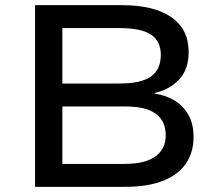

<svg xmlns="http://www.w3.org/2000/svg" viewBox="-20 -725 855 745"><path d="M116 0V-705H453Q577 -705 644.5 -658.5Q712 -612 712 -523Q712 -456 675 -416.5Q638 -377 579 -364V-362Q621 -356 655.5 -336Q690 -316 710.5 -280.5Q731 -245 731 -194Q731 -132 700 -88.5Q669 -45 610 -22.5Q551 0 465 0ZM222 -89H462Q486 -89 509.5 -92Q533 -95 553.5 -102.5Q574 -110 589.5 -123Q605 -136 614 -155Q623 -174 623 -199Q623 -228 614 -247.5Q605 -267 589 -280Q573 -293 552.5 -300Q532 -307 509 -309.5Q486 -312 463 -312H222ZM222 -401H445Q527 -401 565.5 -428Q604 -455 604 -512Q604 -565 566 -590.5Q528 -616 444 -616H222Z"/></svg>

Font: Nunito Sans 7pt SemiExpanded Medium
Style: Regular
Weight: 500
Width: 6
Designer: Vernon Adams
Foundry: Vernon Adams
Version: Version 3.101;gftools[0.9.27]